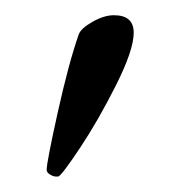

<svg xmlns="http://www.w3.org/2000/svg" viewBox="-20 -724 240 251"><path d="M41 -502Q41 -511.7 55.4 -576.7Q69.8 -641.6 83 -679.2Q85.9 -687 101.1 -695.6Q116.2 -704.1 128.9 -704.1Q154.8 -704.1 154.8 -681.2Q154.8 -658.7 131.6 -612.5Q108.4 -566.4 84.7 -530.8Q61 -495.1 56.2 -493.2H53.2Q49.8 -493.2 45.4 -495.8Q41 -498.5 41 -502Z"/></svg>

Font: Crimson
Style: Roman
Weight: 400
Version: Version 0.8